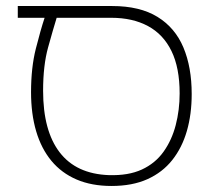

<svg xmlns="http://www.w3.org/2000/svg" viewBox="-20 -606 710 637"><path d="M350 11Q284 11 234 -10.5Q184 -32 150.5 -72.5Q117 -113 100 -170.5Q83 -228 83 -300Q83 -382 99 -445Q115 -508 128 -547H39V-586H352Q444 -586 502.5 -550Q561 -514 588.5 -448.5Q616 -383 616 -294Q616 -227 600 -171.5Q584 -116 551.5 -75Q519 -34 469 -11.5Q419 11 350 11ZM341 -25Q406 -23 450.5 -43.5Q495 -64 522.5 -102.5Q550 -141 563 -191Q576 -241 576 -296Q576 -381 549 -436.5Q522 -492 471 -519.5Q420 -547 349 -547H168Q156 -508 139.5 -448.5Q123 -389 123 -305Q123 -172 178 -100.5Q233 -29 341 -25Z"/></svg>

Font: Noto Sans Hebrew ExtraLight
Style: Regular
Weight: 250
Designer: Monotype Design Team
Foundry: Monotype Imaging Inc.
Version: Version 2.003